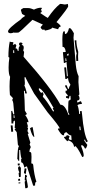

<svg xmlns="http://www.w3.org/2000/svg" viewBox="-20 -863 497 991"><path d="M48.8 -588.9 53.7 -589.8 52.7 -603.5H47.9ZM396.5 -191.4 394.5 -210H389.6L391.6 -191.4ZM50.8 -253.9 55.7 -254.9 53.7 -268.6 49.8 -267.6ZM253.9 -288.1 258.8 -289.1 257.8 -293Q252.9 -299.8 252 -304.7L256.8 -305.7Q199.2 -407.2 181.6 -407.2H180.7V-399.4Q189.5 -383.8 194.3 -383.8H195.3Q195.3 -387.7 199.2 -387.7Q204.1 -379.9 205.1 -376Q201.2 -368.2 201.2 -363.3Q218.8 -346.7 253.9 -288.1ZM323.2 -547.9 321.3 -562.5 317.4 -561.5 318.4 -547.9ZM325.2 -576.2 334 -577.1V-586.9Q325.2 -584 325.2 -577.1ZM76.2 84 75.2 79.1 85 78.1V83ZM74.2 70.3V60.5L83 59.6L84 69.3ZM115.2 108.4H110.4L107.4 76.2Q107.4 71.3 112.3 71.3Q111.3 67.4 108.4 67.4H107.4L109.4 39.1Q119.1 39.1 119.1 48.8Q119.1 51.8 115.2 52.7Q124 93.8 124 100.6Q124 107.4 115.2 108.4ZM113.3 34.2H111.3Q104.5 34.2 103.5 25.4Q106.4 18.6 106.4 10.7V6.8L115.2 5.9L116.2 10.7ZM78.1 50.8 76.2 31.2Q76.2 28.3 80.1 27.3Q74.2 16.6 73.2 4.9Q74.2 -4.9 82 -4.9L87.9 3.9L86.9 49.8ZM72.3 -8.8 71.3 -18.6 81.1 -19.5 82 -9.8ZM157.2 -156.2Q146.5 -156.2 134.8 -201.2L143.6 -206.1L148.4 -207Q157.2 -161.1 157.2 -156.2ZM38.1 -182.6 35.2 -215.8H44.9L47.9 -183.6ZM374 -547.9 373 -569.3Q373 -582 376 -585.9Q368.2 -614.3 365.2 -654.3L374 -655.3Q374 -628.9 383.8 -595.7L382.8 -572.3L383.8 -548.8ZM151.4 95.7 119.1 -3.9H115.2L105.5 2Q100.6 -24.4 90.8 -24.4Q88.9 -24.4 88.9 -40Q88.9 -43 92.8 -43.9Q87.9 -43.9 84 -88.9H79.1V-33.2L75.2 -32.2Q74.2 -41 70.3 -41H69.3Q71.3 -106.4 78.1 -107.4L72.3 -116.2L66.4 -180.7L55.7 -194.3Q55.7 -198.2 60.5 -199.2Q59.6 -203.1 56.6 -203.1H55.7L57.6 -226.6L56.6 -240.2Q48.8 -240.2 48.8 -230.5V-225.6H39.1L38.1 -290L43 -291Q43 -288.1 48.8 -272.5L53.7 -273.4L48.8 -328.1Q47.9 -338.9 43 -346.7L46.9 -356.4L31.2 -373Q29.3 -396.5 29.3 -418Q29.3 -444.3 32.2 -466.8Q24.4 -477.5 24.4 -514.6Q24.4 -540 28.3 -564.5Q27.3 -568.4 23.4 -568.4Q23.4 -616.2 30.3 -648.4Q36.1 -645.5 44.9 -645.5H48.8Q48.8 -637.7 45.9 -630.9Q52.7 -632.8 58.6 -636.7L64.5 -627.9Q60.5 -618.2 60.5 -613.3H61.5Q70.3 -613.3 71.3 -600.6H76.2V-608.4Q76.2 -624 83 -625L78.1 -633.8Q78.1 -643.6 85.9 -643.6Q95.7 -643.6 96.7 -635.7Q91.8 -634.8 91.8 -630.9Q102.5 -629.9 102.5 -618.2Q102.5 -609.4 99.6 -603.5L104.5 -594.7L101.6 -570.3Q245.1 -408.2 292 -322.3H293.9Q315.4 -322.3 334 -269.5L337.9 -270.5Q337.9 -275.4 332 -283.2V-309.6Q332 -343.8 335.9 -344.7Q344.7 -345.7 344.7 -352.5L343.8 -368.2H338.9Q338.9 -363.3 335 -353.5Q326.2 -357.4 321.3 -357.4L320.3 -366.2L330.1 -367.2L329.1 -372.1L318.4 -384.8V-394.5Q327.1 -394.5 327.1 -399.4Q316.4 -414.1 315.4 -421.9L324.2 -422.9L331.1 -404.3L335.9 -405.3V-407.2Q335.9 -413.1 342.8 -423.8V-428.7Q333 -438.5 331.1 -460.9L322.3 -455.1H317.4L311.5 -514.6L321.3 -515.6L325.2 -469.7H330.1L323.2 -543.9L314.5 -538.1H309.6L304.7 -593.8L319.3 -594.7Q316.4 -621.1 303.7 -621.1H302.7L301.8 -658.2Q301.8 -700.2 309.6 -701.2H314.5L315.4 -687.5Q329.1 -687.5 335.9 -716.8L340.8 -717.8Q346.7 -717.8 361.3 -691.4L359.4 -668L371.1 -529.3Q375 -490.2 385.7 -469.7L384.8 -439.5Q384.8 -430.7 389.6 -377Q389.6 -372.1 384.8 -372.1Q390.6 -363.3 390.6 -355.5Q390.6 -344.7 377.9 -343.8L378.9 -334L383.8 -335Q392.6 -339.8 397.5 -340.8Q401.4 -334 403.3 -327.1Q387.7 -326.2 379.9 -320.3Q386.7 -304.7 388.7 -274.4L393.6 -275.4L392.6 -289.1L401.4 -290L403.3 -275.4Q413.1 -164.1 433.6 -133.8L424.8 -128.9Q419.9 -137.7 418.9 -142.6L415 -141.6V-136.7L430.7 -115.2Q425.8 -95.7 418.9 -95.7Q410.2 -113.3 403.3 -113.3L398.4 -112.3L399.4 -107.4Q412.1 -75.2 412.1 -60.5Q412.1 -52.7 404.3 -52.7Q377 -109.4 366.2 -109.4V-107.4Q366.2 -104.5 362.3 -104.5Q359.4 -130.9 331.1 -138.7Q331.1 -134.8 327.1 -133.8L311.5 -151.4L310.5 -156.2Q324.2 -157.2 324.2 -165V-166Q337.9 -163.1 338.9 -158.2Q335 -149.4 335 -144.5L344.7 -140.6H349.6L347.7 -164.1H346.7Q336.9 -164.1 323.2 -180.7Q310.5 -178.7 310.5 -168V-165H305.7Q296.9 -165 279.3 -195.3V-199.2L288.1 -200.2Q287.1 -210.9 225.6 -283.2L156.2 -379.9Q111.3 -460.9 111.3 -464.8L106.4 -463.9L108.4 -435.5Q108.4 -422.9 105.5 -421.9Q111.3 -412.1 119.1 -380.9H109.4L108.4 -394.5L103.5 -393.6Q107.4 -353.5 108.4 -292L119.1 -274.4L110.4 -268.6Q126 -247.1 127 -232.4H118.2L125 -209H120.1L125 -200.2Q122.1 -192.4 122.1 -187.5V-185.5Q127 -177.7 127.9 -172.9L123 -171.9L136.7 -127L132.8 -117.2Q137.7 -108.4 138.7 -103.5Q131.8 -89.8 131.8 -81.1V-79.1Q140.6 -79.1 141.6 -70.8Q142.6 -62.5 142.6 -52.7L141.6 -19.5Q150.4 -19.5 151.4 -11.7Q156.2 40 168 75.2Q161.1 76.2 161.1 88.9V94.7ZM36.1 -691.4Q21.5 -691.4 21.5 -701.2Q21.5 -715.8 89.8 -764.6Q89.8 -768.6 110.4 -781.2L93.8 -791L87.9 -810.5Q87.9 -815.4 100.6 -821.3H125Q137.7 -821.3 155.3 -813.5Q175.8 -823.2 191.4 -823.2Q191.4 -822.3 197.3 -822.3L190.4 -810.5Q195.3 -810.5 195.3 -803.7Q195.3 -799.8 187.5 -795.9Q224.6 -770.5 226.6 -770.5Q260.7 -820.3 290 -842.8Q300.8 -842.8 307.6 -840.8Q310.5 -839.8 313.5 -839.8Q320.3 -839.8 330.1 -842.8L332 -831.1Q332 -822.3 271.5 -749Q292 -734.4 293.9 -726.6Q282.2 -723.6 280.3 -711.9Q250 -719.7 250 -720.7Q246.1 -710.9 211.9 -705.1Q210 -708 210 -710H198.2Q190.4 -716.8 189.5 -722.7Q201.2 -735.4 201.2 -736.3L147.5 -760.7Q81.1 -695.3 74.2 -694.8Q67.4 -694.3 63.5 -694.3Q49.8 -694.3 49.8 -695.3Q45.9 -692.4 36.1 -691.4Z"/></svg>

Font: Blackcraft
Style: Regular
Weight: 400
Designer: GGBotNet
Foundry: GGBotNet
Version: 1.00